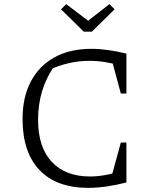

<svg xmlns="http://www.w3.org/2000/svg" viewBox="-20 -900 728 928"><path d="M407 8Q253 8 171 -78Q89 -164 89 -325Q89 -430 129 -506Q169 -582 243.5 -623Q318 -664 422 -664Q460 -664 503 -658Q546 -652 591 -641L575 -580Q535 -592 493.5 -599Q452 -606 412 -606Q361 -606 311.5 -594.5Q262 -583 215 -561L244 -583Q204 -526 184 -461Q164 -396 164 -321Q164 -189 230 -118Q296 -47 415 -47Q450 -47 489.5 -54Q529 -61 573 -75L591 -18Q489 8 407 8ZM511 -17 564 -211H591V-18ZM564 -448 512 -641H591V-448ZM385 -747 275 -855 300 -880 406 -800 509 -880 534 -855 424 -747Z"/></svg>

Font: Piazzolla Thin Light
Style: Regular
Weight: 300
Version: Version 2.005